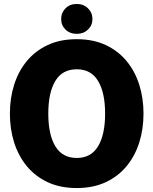

<svg xmlns="http://www.w3.org/2000/svg" viewBox="-20 -938 775 970"><path d="M368 12Q284 12 221 -17.5Q158 -47 115.5 -98.5Q73 -150 51.5 -218Q30 -286 30 -364Q30 -442 51.5 -510Q73 -578 115.5 -629.5Q158 -681 221 -710.5Q284 -740 368 -740Q451 -740 514 -710.5Q577 -681 619.5 -629.5Q662 -578 683.5 -510Q705 -442 705 -364Q705 -286 683.5 -218Q662 -150 619.5 -98.5Q577 -47 514 -17.5Q451 12 368 12ZM368 -140Q440 -140 475.5 -199Q511 -258 511 -364Q511 -470 475.5 -529Q440 -588 368 -588Q295 -588 259.5 -529Q224 -470 224 -364Q224 -258 259.5 -199Q295 -140 368 -140ZM368 -767Q333 -767 311 -788.5Q289 -810 289 -842Q289 -874 311 -896Q333 -918 368 -918Q402 -918 424.5 -896Q447 -874 447 -842Q447 -810 424.5 -788.5Q402 -767 368 -767Z"/></svg>

Font: Murecho ExtraBold
Style: Regular
Weight: 800
Designer: Neil Summerour
Foundry: Positype
Version: Version 1.010; ttfautohint (v1.8.3)